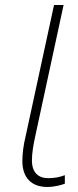

<svg xmlns="http://www.w3.org/2000/svg" viewBox="-20 -734 312 764"><path d="M168 10C195 10 222 3 238 -3V-37C221 -30 198 -25 172 -25C133 -25 107 -47 107 -96C107 -125 113 -158 120 -191L233 -714H195L82 -192C73 -155 69 -122 69 -93C69 -25 107 10 168 10Z"/></svg>

Font: Noto Sans ExtraLight
Style: Italic
Weight: 200
Italic angle: -12°
Designer: Monotype Design Team
Foundry: Monotype Imaging Inc.
Version: Version 2.013